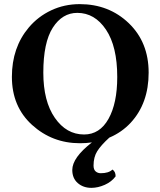

<svg xmlns="http://www.w3.org/2000/svg" viewBox="-20 -678 770 922"><path d="M535.2 168.9Q516.1 194.8 483.2 209.5Q450.2 224.1 418.9 224.1Q379.9 224.1 353.5 201.2Q327.1 178.2 327.1 138.2Q327.1 79.1 421.4 5.9Q393.6 9.8 363.8 9.8Q231 9.8 134 -78.1Q37.1 -166 37.1 -309.1Q37.1 -449.7 118.2 -545.9Q162.6 -598.6 225.8 -628.4Q289.1 -658.2 362.8 -658.2Q502.9 -658.2 598.4 -566.7Q693.8 -475.1 693.8 -329.1Q693.8 -182.1 607.9 -88.9Q564.9 -42.5 504.9 -17.1Q464.8 19.5 447 47.9Q429.2 76.2 429.2 117.2Q429.2 136.2 439.2 145Q449.2 153.8 463.9 153.8Q502 153.8 520 136.2Q535.2 146 535.2 168.9ZM351.1 -616.2Q279.3 -616.2 233.6 -545.2Q188 -474.1 188 -329.1Q188 -191.9 243.4 -112.1Q298.8 -32.2 383.8 -32.2Q459 -32.2 501 -107.2Q543 -182.1 543 -308.1Q543 -455.1 489 -535.6Q435.1 -616.2 351.1 -616.2Z"/></svg>

Font: Linux Libertine
Style: Bold
Weight: 700
Designer: Philipp H. Poll
Foundry: Philipp H. Poll
Version: Version 5.0.3